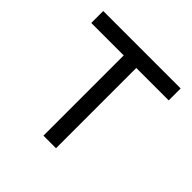

<svg xmlns="http://www.w3.org/2000/svg" viewBox="-145 -667 795 795"><g transform="rotate(45 252.0 -270.0)"><path d="M215 0V-470H25V-540H478.5V-470H288.5V0Z"/></g></svg>

Font: Vela Sans
Style: Regular
Weight: 400
Designer: Principal design: Mikhail Sharanda - project Manrope.
Design modification: Ravid Balaliev
Foundry: Mikhail Sharanda
Version: Version 1.001